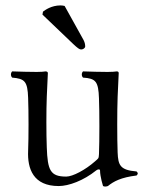

<svg xmlns="http://www.w3.org/2000/svg" viewBox="-20 -678 547 710"><path d="M197 10C234 10 289 -10 336 -48C341 -52 350 -54 350 -47C350 -25 361 10 361 10C368 13 372 12 379 10C400 -7 427 -22 485 -29C491 -35 491 -38 485 -44C424 -49 417 -67 415 -114C413 -164 413 -270 415 -320C416 -349 419 -408 419 -408C419 -411 417 -414 412 -414C407 -413 392 -412 378 -412C347 -412 322 -413 287 -414C281 -408 281 -397 287 -391C334 -388 344 -377 346 -314C348 -264 348 -158 346 -108C345 -90 344 -93 331 -81C296 -50 249 -25 225 -25C166 -25 156 -48 153 -133C151 -183 151 -270 153 -320C154 -349 157 -408 157 -408C157 -411 154 -414 149 -414C144 -413 130 -412 116 -412C85 -412 60 -413 25 -414C19 -408 19 -397 25 -391C71 -387 82 -378 84 -316C86 -266 86 -170 84 -120C81 -54 103 10 197 10ZM219 -656C215 -657 209 -658 204 -658C170 -658 147 -641 139 -635L137 -624L251 -515C267 -500 274 -495 280 -495C288 -495 295 -501 295 -506C295 -513 294 -520 289 -530Z"/></svg>

Font: Libertinus Serif Display
Style: Regular
Weight: 400
Designer: Philipp H. Poll, Khaled Hosny
Foundry: Caleb Maclennan
Version: Version 7.050;RELEASE